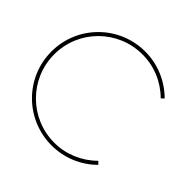

<svg xmlns="http://www.w3.org/2000/svg" viewBox="-206 -1001 1201 1201"><g transform="rotate(45 394.5 -400.0)"><path d="M709 -693C631 -771 526 -815 416 -815C186 -815 0 -630 0 -400C0 -170 186 15 416 15C526 15 631 -28 709 -106L691 -124C618 -51 520 -9 416 -9C200 -9 25 -184 25 -400C25 -616 200 -790 416 -790C520 -790 618 -749 691 -676Z"/></g></svg>

Font: MintSans
Style: ExtraLight
Weight: 200
Version: Version 1.0